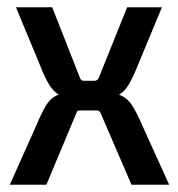

<svg xmlns="http://www.w3.org/2000/svg" viewBox="-20 -510 490 530"><path d="M108 0H7L79 -161Q95 -199 107.5 -219.5Q120 -240 140 -248Q160 -256 198 -257V-236Q166 -237 147.5 -246Q129 -255 116.5 -275Q104 -295 90 -331L24 -490H124L200 -297Q202 -291 204.5 -289Q207 -287 212 -287H241Q249 -287 253 -296L331 -490H427L361 -331Q347 -296 335 -276Q323 -256 306.5 -247Q290 -238 260 -236L259 -256Q295 -255 314 -246.5Q333 -238 345.5 -218Q358 -198 374 -161L447 0H343L259 -195Q256 -205 248 -205H200Q195 -205 193.5 -203Q192 -201 190 -196Z"/></svg>

Font: Gemunu Libre ExtraLight SemiBold
Style: Regular
Weight: 600
Version: Version 1.100